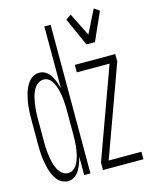

<svg xmlns="http://www.w3.org/2000/svg" viewBox="-115 -833 730 917"><g transform="rotate(-15 250.0 -374.5)"><path d="M360 -600 298 -739 324 -757 381 -643 438 -757 464 -739 402 -600ZM107 8Q92 8 77.5 0.5Q63 -7 53.5 -19.5Q44 -32 37.5 -46.5Q31 -61 27 -76Q23 -91 20 -106.5Q17 -122 15.5 -137.5Q14 -153 13.5 -168.5Q13 -184 13 -200V-320Q13 -336 13.5 -351.5Q14 -367 15.5 -382.5Q17 -398 20 -413.5Q23 -429 27 -444Q31 -459 37.5 -473.5Q44 -488 53.5 -500.5Q63 -513 77.5 -520.5Q92 -528 107 -528Q125 -528 139.5 -518Q154 -508 163 -493Q172 -478 178 -461.5Q184 -445 188 -428V-735H219V0H188V-92Q184 -75 178 -58.5Q172 -42 163 -27Q154 -12 139.5 -2Q125 8 107 8ZM281 0V-37L443 -483H281V-520H481V-483L319 -37H481V0ZM118 -29Q131 -29 141.5 -36Q152 -43 159 -53.5Q166 -64 170.5 -76Q175 -88 178 -100Q181 -112 183 -124.5Q185 -137 186 -149.5Q187 -162 187.5 -174.5Q188 -187 188 -200V-320Q188 -333 187.5 -345.5Q187 -358 186 -370.5Q185 -383 183 -395.5Q181 -408 178 -420Q175 -432 170.5 -444Q166 -456 159 -467Q152 -478 141.5 -484.5Q131 -491 118 -491Q106 -491 94.5 -484.5Q83 -478 75.5 -467.5Q68 -457 63 -445Q58 -433 55 -421Q52 -409 50 -396.5Q48 -384 46.5 -371Q45 -358 44.5 -345.5Q44 -333 44 -320V-200Q44 -187 44.5 -174.5Q45 -162 46.5 -149Q48 -136 50 -123.5Q52 -111 55 -99Q58 -87 63 -75Q68 -63 75.5 -52.5Q83 -42 94.5 -35.5Q106 -29 118 -29Z"/></g></svg>

Font: Iosevka SS18 Extralight
Style: Regular
Weight: 200
Monospace: yes
Designer: Belleve Invis
Foundry: Belleve Invis
Version: Version 25.1.1; ttfautohint (v1.8.4)